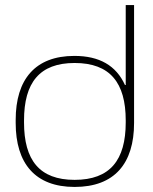

<svg xmlns="http://www.w3.org/2000/svg" viewBox="-20 -730 604 759"><path d="M42 -256V-244C42 -84 119 9 275 9C433 9 510 -84 510 -244V-710H477V-394H474C439 -471 373 -509 274 -509C119 -509 42 -416 42 -256ZM75 -246V-254C75 -403 136 -481 275 -481C415 -481 477 -403 477 -254V-246C477 -97 415 -19 275 -19C136 -19 75 -97 75 -246Z"/></svg>

Font: LT Wave Text Thin
Style: Regular
Weight: 100
Designer: Daniel Lyons
Version: Version 2.5 (Glyphs App)